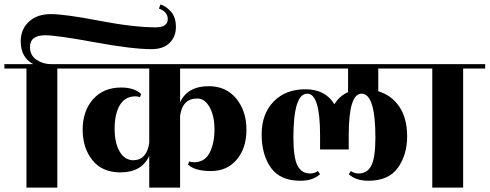

<svg xmlns="http://www.w3.org/2000/svg" viewBox="-40 -851 2221 871"><path d="M647 -628Q560 -628 388.5 -659.5Q217 -691 165 -691Q96 -691 96 -638Q96 -600 125.5 -580Q155 -560 192 -560H320V-540H220V0H80V-540H-20V-560H111Q54 -590 54 -664Q54 -718 91 -752.5Q128 -787 191 -787Q254 -787 410 -757Q566 -727 666 -727Q721 -727 721 -764Q721 -798 681 -812L688 -831Q717 -821 737.5 -796Q758 -771 758 -728Q758 -685 729.5 -656.5Q701 -628 647 -628Z M566 -124Q626 -126 637 -203V-540H280V-560H1133V-540H777V-387Q811 -460 907 -460Q986 -460 1032 -403.5Q1078 -347 1078 -263Q1078 -179 1034 -127Q990 -75 917.5 -75Q845 -75 813 -104L818 -119Q826 -115 842 -115Q890 -116 911.5 -159Q933 -202 933 -264Q933 -326 910.5 -365.5Q888 -405 854 -404Q788 -404 777 -326V0H637V-144Q603 -69 506 -69Q424 -69 379.5 -124Q335 -179 335 -263Q335 -347 382 -400.5Q429 -454 510 -454Q568 -454 600 -425L595 -410Q587 -414 573 -414Q526 -413 503 -373Q480 -333 480 -267.5Q480 -202 503 -163Q526 -124 566 -124Z M1861 -540H1676V-437Q1736 -419 1771.5 -367Q1807 -315 1807 -232Q1807 -149 1765 -90Q1723 -31 1631 -31Q1574 -31 1542 -61L1552 -75Q1567 -64 1587 -64Q1626 -64 1644.5 -100Q1663 -136 1663 -227Q1663 -426 1600 -426Q1542 -426 1542 -237V-173H1412V-237Q1412 -426 1354 -426Q1291 -426 1291 -227Q1291 -136 1309.5 -100Q1328 -64 1367 -64Q1387 -64 1402 -75L1412 -61Q1380 -31 1323 -31Q1231 -31 1189 -90Q1147 -149 1147 -241.5Q1147 -334 1201 -390Q1255 -446 1345.5 -446Q1436 -446 1477 -378Q1500 -416 1539 -433V-540H1093V-560H1861Z M2161 -560V-540H2061V0H1921V-540H1821V-560Z"/></svg>

Font: Rozha One
Style: Regular
Weight: 400
Designer: Tim Donaldson, Indian Type Foundry
Foundry: Indian Type Foundry
Version: Version 1.301;PS 1.0;hotconv 1.0.78;makeotf.lib2.5.61930; tt